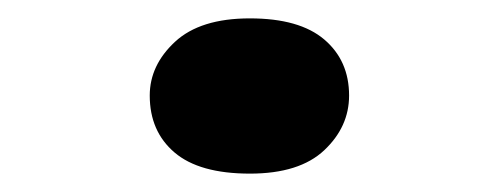

<svg xmlns="http://www.w3.org/2000/svg" viewBox="-20 -442 543 209"><path d="M252 -253Q197 -253 170 -276Q143 -299 143 -338Q143 -371 170.5 -396.5Q198 -422 252 -422Q306 -422 333 -399Q360 -376 360 -338Q360 -304 333 -278.5Q306 -253 252 -253Z"/></svg>

Font: Lexend Tera SemiBold
Style: Regular
Weight: 600
Version: Version 1.007